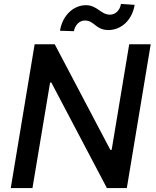

<svg xmlns="http://www.w3.org/2000/svg" viewBox="-20 -951 787 971"><path d="M742.2 -727.3H633.5L544.7 -193.2H538L256.7 -727.3H155.2L34.4 0H144.2L233.3 -533.4H239.7L520.6 0H621.4ZM283.4 -795.5 353.7 -793.3C359.4 -824.2 382.1 -847.3 408.4 -847.3C458.8 -847.3 462.4 -799 529.1 -799C591.6 -799.4 648.1 -847.3 660.9 -926.5L591.6 -931.1C587.4 -900.2 563.9 -876.8 536.9 -876.8C489.3 -876.8 472.3 -924.7 414.4 -924.7C352.3 -924.7 295.8 -873.9 283.4 -795.5Z"/></svg>

Font: Magic Ui Pro Medium
Style: Italic
Weight: 500
Italic angle: -9.39999°
Designer: Stefan Endress, Andreas Faust
Version: Version 1.000;FEAKit 1.0